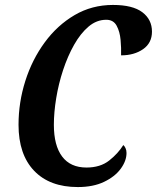

<svg xmlns="http://www.w3.org/2000/svg" viewBox="-20 -747 635 777"><path d="M295 10Q181 10 118 -56Q55 -122 55 -242Q55 -333 82.5 -419.5Q110 -506 161 -575.5Q212 -645 282 -686Q352 -727 437 -727Q517 -727 556 -697.5Q595 -668 595 -619Q595 -573 559 -548Q523 -523 470 -523Q471 -552 468 -585.5Q465 -619 452 -643Q439 -667 410 -667Q371 -667 338.5 -639.5Q306 -612 280 -566Q254 -520 235.5 -464Q217 -408 207.5 -350Q198 -292 198 -242Q198 -158 231.5 -113.5Q265 -69 330 -69Q386 -69 422 -97.5Q458 -126 479 -160Q484 -156 488 -147.5Q492 -139 492 -128Q492 -96 468.5 -64Q445 -32 401 -11Q357 10 295 10Z"/></svg>

Font: Noto Serif ExtraCondensed
Style: Bold Italic
Weight: 700
Width: 2
Italic angle: -12°
Designer: Monotype Design Team
Foundry: Monotype Imaging Inc.
Version: Version 2.013; ttfautohint (v1.8.4.7-5d5b)